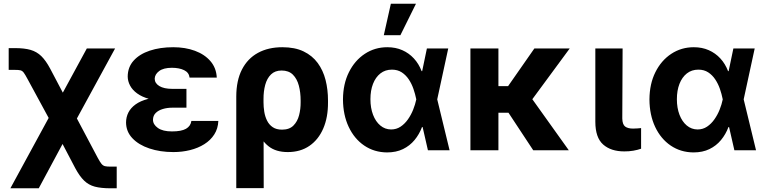

<svg xmlns="http://www.w3.org/2000/svg" viewBox="-20 -806 4116 1030"><path d="M35.7 204.1 288.9 -261.3H344.3L504.7 41.4Q516.3 62.9 524.4 72.9Q532.4 82.8 543.1 85.4Q553.7 87.9 573.2 87.9H606.1V204.1H573.2Q522.2 204.1 488.7 195.3Q455.3 186.4 431.2 162.9Q407 139.5 383.8 96.3L315.6 -33.6L187.9 204.1ZM285.5 -91.4 127.9 -381.8Q115.3 -405.5 107.6 -415.9Q99.9 -426.3 89.7 -428.8Q79.6 -431.2 59.4 -431.1H26.6V-547.9H59.4Q110.4 -548 143.9 -538.4Q177.3 -528.7 201.8 -504.8Q226.2 -480.9 249.4 -437.3L317 -309L445.7 -545.9H597.3L349.4 -91.4Z M870.6 -285.9H980.2V-228.3H903.4Q876.9 -228.3 853.3 -221.2Q829.8 -214.2 815.4 -200Q801 -185.8 800.7 -163.5Q800.8 -138.1 827 -119.5Q853.2 -100.9 902.4 -101Q952.9 -100.9 977.9 -115.2Q1002.9 -129.6 1006.7 -157.4H1151.3Q1149.6 -116.2 1129.6 -84.9Q1109.6 -53.6 1076.1 -32.6Q1042.6 -11.5 1000 -0.9Q957.4 9.8 910.3 9.8Q838.9 9.8 781.3 -9.6Q723.7 -28.9 690.2 -64.5Q656.6 -100 656.2 -148.6Q656.2 -177.6 668.8 -202.5Q681.4 -227.3 707.4 -246Q733.3 -264.7 773.9 -275.3Q814.5 -285.9 870.6 -285.9ZM980.2 -264.6H870.6Q818.1 -264.6 779.3 -275.6Q740.6 -286.5 715.4 -305.1Q690.1 -323.6 677.8 -347Q665.4 -370.4 665.1 -395.1Q665.4 -445.9 697 -480.9Q728.5 -515.9 783.6 -534.3Q838.7 -552.7 909.5 -552.7Q974 -552.7 1025.9 -533.5Q1077.8 -514.3 1109.1 -477.8Q1140.4 -441.4 1142.9 -389.8H997Q993.8 -416.9 967.9 -429.5Q942.1 -442.2 901.9 -442.4Q856.8 -442.2 833.6 -424.7Q810.4 -407.1 809.9 -383.4Q810.4 -359.1 834.9 -344.3Q859.4 -329.5 903.4 -329.3H980.2Z M1247.5 203.1V-288.5Q1247.8 -374.2 1278 -433.2Q1308.3 -492.1 1363.8 -522.4Q1419.3 -552.7 1494.7 -552.7Q1561.9 -552.7 1608.6 -530.2Q1655.4 -507.6 1684.3 -468.2Q1713.3 -428.7 1726.5 -377Q1739.6 -325.3 1739.6 -266.8V-257Q1740.1 -176.9 1714.2 -116.8Q1688.3 -56.8 1639.9 -23.5Q1591.6 9.8 1523.8 9.8Q1460.4 9.8 1421.3 -20.8Q1382.1 -51.5 1360.3 -106.2Q1338.5 -160.9 1326.2 -233L1393.6 -257.8Q1393.6 -233 1397.6 -207.1Q1401.7 -181.2 1412.5 -159.3Q1423.2 -137.3 1442.8 -123.9Q1462.4 -110.5 1493 -110.5Q1532.3 -110.5 1554 -132.3Q1575.7 -154 1584.4 -187.7Q1593.1 -221.5 1592.8 -257V-266.8Q1592.8 -310.4 1583.1 -346.9Q1573.4 -383.4 1551.1 -405.6Q1528.8 -427.7 1490.6 -427.7Q1455.4 -427.7 1433.8 -406.7Q1412.3 -385.7 1402.8 -350.8Q1393.4 -315.9 1393.6 -274.2L1394.7 203.1Z M2055.9 11.7Q1987.2 11 1934 -25.1Q1880.8 -61.3 1850.6 -125.3Q1820.4 -189.4 1819.9 -272.5Q1820.4 -355.9 1851.9 -418.8Q1883.3 -481.8 1937.2 -517.3Q1991 -552.7 2057.8 -552.7Q2102.2 -552.7 2138.1 -536.9Q2173.9 -521.1 2200.3 -492.4Q2226.8 -463.7 2241.8 -424.4H2287.9L2325.2 -274.4L2391.8 0H2275.6L2212.9 -274.4Q2207.5 -301.5 2197.9 -329.2Q2188.4 -356.8 2172.9 -380.1Q2157.4 -403.3 2135.2 -417.9Q2112.9 -432.4 2082.4 -432.4Q2046.5 -432.4 2020.7 -412.1Q1994.8 -391.7 1981 -356Q1967.2 -320.3 1967.2 -273.8Q1967.2 -227.1 1981.2 -190.3Q1995.2 -153.6 2020.3 -132.7Q2045.3 -111.7 2078.1 -111.5Q2106.5 -111.5 2129.1 -126.6Q2151.6 -141.7 2168.5 -165.8Q2185.4 -189.9 2196.5 -217.9Q2207.6 -245.8 2212.9 -271.5L2270.1 -545.9H2384.6L2325.2 -271.5L2287.9 -124.2H2243.8Q2229.3 -85.5 2203.9 -54.8Q2178.5 -24 2141.9 -6.2Q2105.3 11.7 2055.9 11.7ZM2038.9 -617 2076.8 -785.9H2211.5L2127.9 -617Z M2653.8 -545.9V0H2503.6V-545.9ZM3036.2 -545.9 2782.3 -201.2H2627.6L2609.7 -343.8H2705.6L2846.6 -545.9ZM2840.5 0 2696 -219.1 2820.6 -294.9 3031.3 0Z M3173.7 -545.9H3320L3318.3 -170.5Q3319 -138.3 3333.6 -127.2Q3348.2 -116.2 3376.1 -116.2Q3390.2 -116.2 3400.6 -117.2Q3410.9 -118.2 3419.2 -118.9V-8.2Q3400.6 -1.6 3377.5 2.4Q3354.5 6.4 3329.2 6.2Q3257.8 6.4 3215.8 -30.6Q3173.8 -67.6 3173.7 -152.9Z M3699.9 11.7Q3631.2 11 3578 -25.1Q3524.8 -61.3 3494.6 -125.3Q3464.5 -189.4 3464 -272.5Q3464.5 -355.9 3495.9 -418.8Q3527.3 -481.8 3581.2 -517.3Q3635.1 -552.7 3701.9 -552.7Q3746.3 -552.7 3782.1 -536.9Q3818 -521.1 3844.4 -492.4Q3870.8 -463.7 3885.8 -424.4H3931.9L3969.2 -274.4L4035.8 0H3919.6L3856.9 -274.4Q3851.6 -301.5 3842 -329.2Q3832.4 -356.8 3816.9 -380.1Q3801.5 -403.3 3779.2 -417.9Q3756.9 -432.4 3726.5 -432.4Q3690.5 -432.4 3664.7 -412.1Q3638.9 -391.7 3625 -356Q3611.2 -320.3 3611.2 -273.8Q3611.2 -227.1 3625.2 -190.3Q3639.3 -153.6 3664.3 -132.7Q3689.4 -111.7 3722.2 -111.5Q3750.6 -111.5 3773.1 -126.6Q3795.6 -141.7 3812.5 -165.8Q3829.5 -189.9 3840.6 -217.9Q3851.7 -245.8 3856.9 -271.5L3914.2 -545.9H4028.6L3969.2 -271.5L3931.9 -124.2H3887.8Q3873.3 -85.5 3847.9 -54.8Q3822.6 -24 3785.9 -6.2Q3749.3 11.7 3699.9 11.7Z"/></svg>

Font: Inter V
Style: 
Weight: 400
Designer: Rasmus Andersson
Foundry: rsms
Version: Version 4.000;git-a3f224843